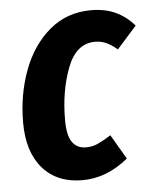

<svg xmlns="http://www.w3.org/2000/svg" viewBox="-45 -585 518 640"><g transform="rotate(-5 213.5 -265.0)"><path d="M427 -482 361 -408Q341 -425 324 -432.5Q307 -440 287 -440Q224 -440 194.5 -363Q165 -286 165 -189Q165 -137 181 -114.5Q197 -92 227 -92Q248 -92 266 -100Q284 -108 311 -125L359 -43Q287 16 206 16Q121 16 73 -39Q25 -94 25 -192Q25 -285 55 -366Q85 -447 143.5 -496.5Q202 -546 283 -546Q329 -546 364 -530Q399 -514 427 -482Z"/></g></svg>

Font: Fira Sans Extra Condensed SemiBold
Style: Italic
Weight: 600
Width: 3
Italic angle: -8°
Designer: Carrois Corporate & Edenspiekermann AG
Foundry: Carrois Corporate GbR & Edenspiekermann AG
Version: Version 4.203